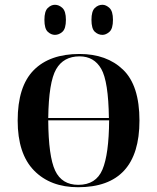

<svg xmlns="http://www.w3.org/2000/svg" viewBox="-20 -774 659 804"><path d="M307 10Q564 10 564 -269Q564 -416 495.5 -482Q427 -548 313 -548Q188 -548 121 -480Q54 -412 54 -269Q54 -130 122.5 -60Q191 10 307 10ZM182 -280Q184 -430 215 -484Q246 -538 313 -538Q374 -538 404 -485.5Q434 -433 436 -280ZM308 0Q239 0 211 -59.5Q183 -119 182 -270H437Q436 -128 409 -64Q382 0 308 0ZM409 -628Q424 -628 438.5 -641Q453 -654 453 -691Q453 -727 438.5 -740.5Q424 -754 409 -754Q391 -754 377 -740.5Q363 -727 363 -691Q363 -654 377 -641Q391 -628 409 -628ZM210 -628Q227 -628 241.5 -641Q256 -654 256 -691Q256 -727 241.5 -740.5Q227 -754 210 -754Q194 -754 180 -740.5Q166 -727 166 -691Q166 -654 180 -641Q194 -628 210 -628Z"/></svg>

Font: Noto Serif Display Semi
Style: Regular
Weight: 600
Designer: Monotype Design Team
Foundry: Monotype Imaging Inc.
Version: Version 1.900